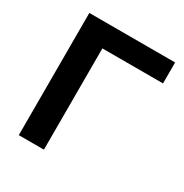

<svg xmlns="http://www.w3.org/2000/svg" viewBox="-169 -860 949 992"><g transform="rotate(30 306.0 -364.5)"><path d="M230 0H80.1V-729H591.8V-604H230Z"/></g></svg>

Font: Miedinger*
Style: Bold
Weight: 700
Version: Version 001.000